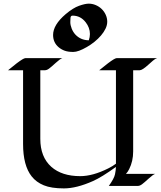

<svg xmlns="http://www.w3.org/2000/svg" viewBox="-20 -1023 884 1056"><path d="M843.8 -703.1Q833.5 -700.2 821.3 -689.5Q809.1 -678.7 795.9 -667Q762.7 -636.7 748.5 -636.7H712.4V-189.9Q712.4 -136.2 690.4 -92.8Q683.1 -77.6 672.9 -66.9H834Q822.3 -63.5 798.1 -41.3Q773.9 -19 761.5 -9.8Q749 -0.5 738.8 -0.5H578.6Q607.9 -41.5 612.5 -64.5Q617.2 -87.4 617.7 -105Q540 -48.8 491.7 -27.3Q400.9 13.2 331.5 13.2Q262.2 13.2 220.7 -3.9Q179.2 -21 154.3 -52.7Q106.9 -112.3 106.9 -231.4V-636.7H24.4Q30.3 -641.1 43.5 -652.1Q56.6 -663.1 71.8 -674.8Q109.4 -703.1 119.1 -703.1H322.8Q311 -699.7 286.9 -677.5Q262.7 -655.3 250.2 -646Q237.8 -636.7 227.5 -636.7H201.7V-259.3Q201.7 -159.7 262.2 -105.5Q320.3 -54.2 421.4 -54.2Q490.2 -54.2 575.2 -96.7Q599.6 -108.9 617.7 -122.6V-636.7H525.9Q531.7 -641.1 545.2 -652.1Q558.6 -663.1 573.7 -674.8Q611.3 -703.1 621.1 -703.1ZM458 -764.6Q411.1 -737.3 383.1 -737.3Q355 -737.3 336.4 -743.9Q317.9 -750.5 303.2 -762.7Q272 -788.6 272 -830.6Q272 -886.2 341.3 -945.3Q381.8 -979.5 415 -991.2Q448.2 -1002.9 468 -1002.9Q487.8 -1002.9 506.3 -995.1Q524.9 -987.3 539.1 -973.6Q553.2 -960 561.5 -941.7Q569.8 -923.3 569.8 -904.1Q569.8 -884.8 560.5 -865.5Q551.3 -846.2 535.6 -827.9Q520 -809.6 499.8 -793.2Q479.5 -776.9 458 -764.6ZM468.3 -801.3Q474.6 -818.4 474.6 -835.9Q474.6 -853.5 468.5 -869.9Q462.4 -886.2 451.7 -899.9Q423.3 -937 379.4 -937Q368.7 -937 367.7 -924.8Q366.7 -918 366.7 -901.4Q366.7 -884.8 374.3 -865.7Q381.8 -846.7 395 -832.5Q423.8 -802.2 468.3 -801.3Z"/></svg>

Font: Fondamento
Style: Regular
Weight: 400
Version: Version 1.000